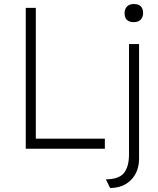

<svg xmlns="http://www.w3.org/2000/svg" viewBox="-20 -739 785 954"><path d="M108 0V-700H158V-50H501V0ZM645 -629Q599 -629 599 -674Q599 -694 611 -706.5Q623 -719 645 -719Q691 -719 691 -674Q691 -654 679 -641.5Q667 -629 645 -629ZM527 195 506 152Q570 152 595.5 121Q621 90 621 28V-520H671V48Q671 114 631.5 154.5Q592 195 527 195Z"/></svg>

Font: Lexend ExtraLight
Style: Regular
Weight: 200
Designer: Bonnie Shaver-Troup, Thomas Jockin
Foundry: Lexend
Version: Version 1.007; ttfautohint (v1.8.3)